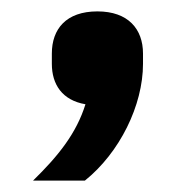

<svg xmlns="http://www.w3.org/2000/svg" viewBox="-20 -174 339 337"><path d="M151 -154C96 -154 71 -123 71 -80V-62C71 -26 89 2 130 9C114 60 83 99 38 143H129C190 94 231 11 231 -62V-80C231 -123 205 -154 151 -154Z"/></svg>

Font: Braiins Sans SemiBold
Style: Regular
Weight: 600
Designer: Mike Abbink, Paul van der Laan, Pieter van Rosmalen, Jiri Chlebus, Lubos Buracinsky
Foundry: Bold Monday, Sudetype
Version: Version 1.000;hotconv 1.0.109;makeotfexe 2.5.65596